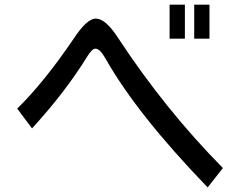

<svg xmlns="http://www.w3.org/2000/svg" viewBox="-20 -818 1040 823"><path d="M117.2 -267.6 53.7 -352.5Q168 -463.9 295.9 -652.3Q352.5 -738.3 390.6 -738.3Q432.6 -738.3 486.3 -655.3Q688.5 -347.7 935.5 -97.7L870.1 -14.6Q567.4 -328.1 432.6 -566.4Q408.2 -609.4 389.6 -609.4Q375 -609.4 355.5 -578.1Q259.8 -422.9 117.2 -267.6ZM772.5 -797.9V-652.3H707V-797.9ZM877.9 -797.9V-652.3H812.5V-797.9Z"/></svg>

Font: MotoyaLCedar
Style: W3 mono
Weight: 400
Version: Version 1.01